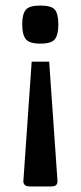

<svg xmlns="http://www.w3.org/2000/svg" viewBox="-20 -535 290 691"><path d="M157 -313 187 118Q187 125 182.5 130.5Q178 136 163 136H89Q74 136 69 130.5Q64 125 64 118L94 -313ZM190 -447Q190 -411 178 -394.5Q166 -378 125 -378Q85 -378 72.5 -394.5Q60 -411 60 -447Q60 -484 72.5 -499.5Q85 -515 125 -515Q166 -515 178 -499.5Q190 -484 190 -447Z"/></svg>

Font: Changa
Style: Regular
Weight: 400
Designer: Eduardo Rodriguez Tunni
Foundry: Eduardo Rodriguez Tunni
Version: Version 3.003